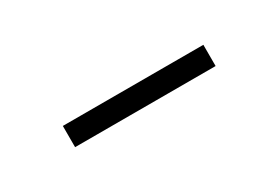

<svg xmlns="http://www.w3.org/2000/svg" viewBox="-12 -433 383 264"><g transform="rotate(-30 179.5 -301.0)"><path d="M67.9 -284.2V-317.9H291V-284.2Z"/></g></svg>

Font: Trueno UltraLight
Style: Regular
Weight: 250
Designer: Julieta Ulanovsky
Foundry: Julieta Ulanovsky
Version: Version 3.001b | FøM Fix